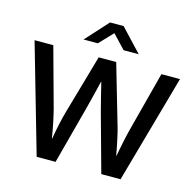

<svg xmlns="http://www.w3.org/2000/svg" viewBox="-118 -958 1096 1079"><g transform="rotate(15 430.0 -418.0)"><path d="M391 -836H470L593 -705H505L430 -784L355 -705H272ZM116 -630 211 -284Q214 -271 219 -250.5Q224 -230 228.5 -207.5Q233 -185 237 -162.5Q241 -140 244 -122H246Q249 -140 253 -162.5Q257 -185 262 -207.5Q267 -230 272 -250Q277 -270 281 -284L380 -630H482L582 -286Q586 -274 591 -253Q596 -232 601 -209Q606 -186 610.5 -162.5Q615 -139 618 -122H620Q623 -140 627.5 -162Q632 -184 636.5 -206.5Q641 -229 646 -250Q651 -271 655 -286L745 -630H853L676 0H564L471 -337Q460 -379 450.5 -417Q441 -455 430 -500H428Q417 -455 408 -418Q399 -381 388 -339L298 0H188L7 -630Z"/></g></svg>

Font: Mukta Vaani Medium
Style: Regular
Weight: 500
Designer: Noopur Datye, Girish Dalvi, Yashodeep Gholap, Pallavi Karambelkar
Foundry: Ek Type
Version: Version 2.538;PS 1.000;hotconv 16.6.51;makeotf.lib2.5.65220;